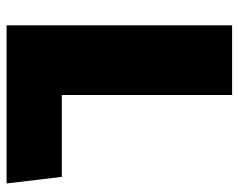

<svg xmlns="http://www.w3.org/2000/svg" viewBox="-91 -635 726 584"><g transform="rotate(90 272.0 -343.0)"><path d="M269 -168V-686H57V0H538L518 -168Z"/></g></svg>

Font: Chivo Light
Style: Bold
Weight: 900
Designer: Hector Gatti
Foundry: Omnibus-Type
Version: Version 1.003;PS 001.003;hotconv 1.0.70;makeotf.lib2.5.58329